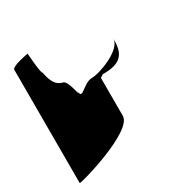

<svg xmlns="http://www.w3.org/2000/svg" viewBox="-147 -659 835 866"><g transform="rotate(-30 270.5 -226.0)"><path d="M24 85C24 92 344 1 344 -80V-278C352 -282 357 -288 361 -288C447 -288 481 -316 481 -394V-403C481 -347 352 -298 309 -298C262 -298 223 -225 223 -281C223 -230 213 -346 183 -346C153 -354 137 -380 128 -430C119 -430 112 -546 112 -538C112 -538 24 -523 24 -505Z"/></g></svg>

Font: Ampere
Style: SCUltCnd
Weight: 400
Version: Version 1